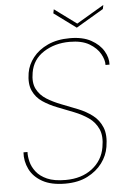

<svg xmlns="http://www.w3.org/2000/svg" viewBox="-58 -904 645 954"><g transform="rotate(-5 264.0 -427.0)"><path d="M229 7Q159 7 115 -17.5Q71 -42 51.5 -82Q32 -122 35 -166H55Q54 -144 60.5 -117.5Q67 -91 86 -66.5Q105 -42 140 -26.5Q175 -11 232 -11Q312 -11 364.5 -51.5Q417 -92 428 -157Q438 -212 422 -247.5Q406 -283 374.5 -305Q343 -327 302.5 -343Q262 -359 222 -374.5Q182 -390 150 -411.5Q118 -433 102 -468Q86 -503 95 -557Q102 -598 129.5 -633Q157 -668 203.5 -689.5Q250 -711 314 -711Q378 -711 419.5 -688Q461 -665 481 -631Q501 -597 499 -563H479Q480 -588 463 -618.5Q446 -649 409 -671Q372 -693 311 -693Q237 -693 181.5 -657.5Q126 -622 115 -557Q106 -507 122.5 -475Q139 -443 171 -423Q203 -403 243.5 -387.5Q284 -372 324 -356Q364 -340 395.5 -316Q427 -292 442.5 -254Q458 -216 448 -157Q441 -114 413.5 -77Q386 -40 340 -16.5Q294 7 229 7ZM357 -780 494 -861 490 -841 353 -760 243 -841 247 -861Z"/></g></svg>

Font: Poppins Variable
Style: Italic
Weight: 100
Italic angle: -10°
Designer: Jonny Pinhorn
Foundry: Indian Type Foundry
Version: Version 6.000